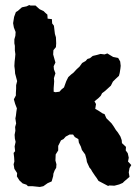

<svg xmlns="http://www.w3.org/2000/svg" viewBox="-20 -723 553 762"><path d="M109 16H91L85 10L70 5L57 -7L47 -23L48 -36L37 -53L34 -71L37 -82L36 -99L34 -116L40 -123L38 -142L42 -160L39 -173L38 -188L41 -204L40 -219L44 -233L41 -253L43 -263L45 -280L47 -293L40 -311L35 -329L43 -344V-354L44 -371V-385L48 -401L43 -420L40 -431L39 -445L37 -461L38 -478L40 -496L41 -508L39 -523V-541L37 -551V-567L41 -581L42 -596L35 -614L32 -631L36 -656L43 -675L51 -680L67 -694L86 -698L96 -703L101 -701H121L132 -691L138 -686L153 -679L160 -672L168 -665L169 -649L186 -647L187 -630L194 -621L196 -604L198 -588L202 -575L203 -551L202 -536L192 -524L191 -507L196 -489L200 -475L193 -460L194 -448L200 -432L194 -413L195 -400L194 -386L193 -373V-359L200 -357L216 -359L224 -368L234 -376L239 -390L243 -401L251 -417L263 -428L271 -434L284 -448L296 -459L306 -473L320 -481L327 -489L337 -492L348 -501L365 -505L379 -509L395 -507L406 -511L414 -506L429 -497L449 -493L457 -479L459 -462L458 -452L455 -433L452 -422L438 -409L428 -399L420 -383L408 -372L397 -362L385 -353L380 -343L370 -333L355 -321L361 -310L358 -291L372 -283L387 -273L395 -270L402 -254L409 -247L423 -233L432 -220L440 -207L448 -197L458 -181L463 -167L464 -155L480 -140L479 -126L487 -115L491 -97L488 -82L501 -68L494 -56L491 -39L494 -21L473 -3L467 3L453 9L434 14L414 13L409 15L390 5L371 -5L364 -16L356 -27L346 -42L341 -51L335 -58L325 -80L323 -92L318 -110L305 -128L301 -141L293 -157L291 -171L277 -179L270 -189H256L241 -181L232 -171L222 -166L216 -154L211 -144V-126L201 -110L200 -86L204 -71L203 -57L197 -47L192 -34L191 -24L185 -3L169 4L152 16L138 19Z"/></svg>

Font: Winky Rough
Style: Bold
Weight: 700
Designer: Simon Atzbach
Foundry: typofactur
Version: Version 1.206; ttfautohint (v1.8.4.7-5d5b)